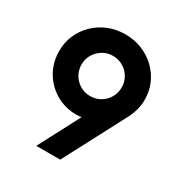

<svg xmlns="http://www.w3.org/2000/svg" viewBox="-152 -754 825 869"><g transform="rotate(30 260.5 -319.5)"><path d="M158.3 0 270.8 -214.6Q263.9 -213.9 257.3 -213.2Q250.7 -212.5 243.8 -212.5Q199.3 -212.5 161.1 -228.8Q122.9 -245.1 94.1 -274Q65.3 -302.8 49.3 -341Q33.3 -379.2 33.3 -423.6Q33.3 -469.4 50.3 -508.3Q67.4 -547.2 97.9 -576.7Q128.5 -606.2 169.1 -622.6Q209.7 -638.9 256.2 -638.9Q303.5 -638.9 343.8 -622.6Q384 -606.2 414.6 -577.1Q445.1 -547.9 462.2 -509.4Q479.2 -470.8 479.2 -425.7Q479.2 -397.2 471.9 -371.2Q464.6 -345.1 450.7 -318.8L283.3 0ZM256.2 -316.7Q285.4 -316.7 309.4 -330.9Q333.3 -345.1 347.2 -369.1Q361.1 -393.1 361.1 -421.5Q361.1 -450.7 347.2 -474.3Q333.3 -497.9 309.4 -512.2Q285.4 -526.4 256.2 -526.4Q227.1 -526.4 203.5 -512.2Q179.9 -497.9 165.6 -474.3Q151.4 -450.7 151.4 -421.5Q151.4 -393.1 165.3 -369.1Q179.2 -345.1 203.1 -330.9Q227.1 -316.7 256.2 -316.7Z"/></g></svg>

Font: Afacad Flux
Style: Regular
Weight: 400
Designer: Kristian Moeller
Foundry: Dicotype
Version: Version 1.100